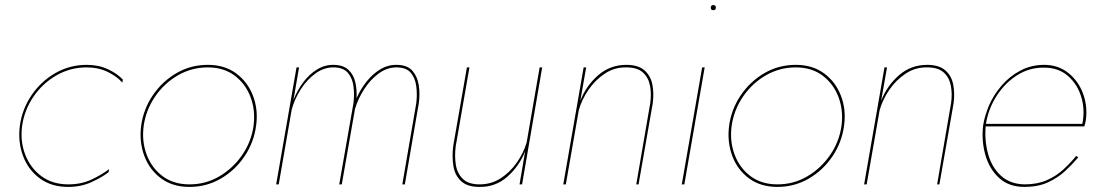

<svg xmlns="http://www.w3.org/2000/svg" viewBox="-20 -725 4311 755"><path d="M67 -230Q76 -293 112 -345.5Q148 -398 202.5 -429Q257 -460 320 -460Q367 -460 404 -442Q441 -424 461 -400L463 -412Q442 -435 405 -452.5Q368 -470 321 -470Q254 -470 197.5 -437.5Q141 -405 104 -350.5Q67 -296 58 -230Q50 -167 70.5 -112Q91 -57 136.5 -23.5Q182 10 248 10Q298 10 339 -8.5Q380 -27 407 -48L409 -60Q382 -39 341 -19.5Q300 0 249 0Q186 0 142.5 -32.5Q99 -65 79 -117.5Q59 -170 67 -230Z M535 -230Q527 -167 547.5 -112Q568 -57 613.5 -23.5Q659 10 725 10Q792 10 848 -22.5Q904 -55 941 -109.5Q978 -164 987 -230Q996 -293 975 -348Q954 -403 908.5 -436.5Q863 -470 797 -470Q730 -470 674 -437.5Q618 -405 581 -350.5Q544 -296 535 -230ZM545 -230Q554 -293 590 -345.5Q626 -398 680 -429Q734 -460 797 -460Q860 -460 903 -427.5Q946 -395 965.5 -342.5Q985 -290 977 -230Q968 -167 932 -115Q896 -63 842.5 -31.5Q789 0 725 0Q662 0 619 -32.5Q576 -65 556.5 -117.5Q537 -170 545 -230Z M1627 -320Q1632 -357 1626.5 -391Q1621 -425 1601.5 -447Q1582 -469 1542 -470Q1507 -471 1476.5 -453Q1446 -435 1422 -405Q1398 -375 1382 -339Q1384 -373 1377 -402.5Q1370 -432 1350 -450.5Q1330 -469 1294 -470Q1258 -471 1227 -452Q1196 -433 1172.5 -401.5Q1149 -370 1134 -332L1156 -460H1146L1066 0H1076L1127 -294Q1138 -335 1162.5 -373.5Q1187 -412 1221 -436.5Q1255 -461 1294 -460Q1331 -459 1348.5 -438Q1366 -417 1370 -385Q1374 -353 1370 -320L1314 0H1324L1376 -297Q1388 -337 1412.5 -375Q1437 -413 1470.5 -437Q1504 -461 1542 -460Q1579 -459 1596 -438Q1613 -417 1617 -385Q1621 -353 1617 -320L1562 0H1572Z M1772 -150 1826 -460H1816L1762 -150Q1757 -108 1763 -71.5Q1769 -35 1793.5 -12.5Q1818 10 1865 10Q1929 11 1975.5 -30.5Q2022 -72 2045 -130L2023 0H2033L2112 -460H2102L2051 -165Q2039 -124 2012.5 -86Q1986 -48 1949 -24Q1912 0 1866 0Q1822 0 1800 -21.5Q1778 -43 1772.5 -77Q1767 -111 1772 -150Z M2537 -320 2482 0H2491L2547 -320Q2552 -360 2545 -394Q2538 -428 2513.5 -449Q2489 -470 2443 -470Q2379 -470 2332 -429Q2285 -388 2262 -329L2285 -460H2275L2195 0H2205L2256 -292Q2268 -334 2294.5 -372.5Q2321 -411 2359 -436Q2397 -461 2443 -460Q2486 -460 2508 -440Q2530 -420 2536 -388Q2542 -356 2537 -320Z M2775 -695Q2775 -685 2785 -685Q2795 -685 2795 -695Q2795 -705 2785 -705Q2775 -705 2775 -695ZM2741 -460 2661 0H2671L2751 -460Z M2847 -230Q2839 -167 2859.5 -112Q2880 -57 2925.5 -23.5Q2971 10 3037 10Q3104 10 3160 -22.5Q3216 -55 3253 -109.5Q3290 -164 3299 -230Q3308 -293 3287 -348Q3266 -403 3220.5 -436.5Q3175 -470 3109 -470Q3042 -470 2986 -437.5Q2930 -405 2893 -350.5Q2856 -296 2847 -230ZM2857 -230Q2866 -293 2902 -345.5Q2938 -398 2992 -429Q3046 -460 3109 -460Q3172 -460 3215 -427.5Q3258 -395 3277.5 -342.5Q3297 -290 3289 -230Q3280 -167 3244 -115Q3208 -63 3154.5 -31.5Q3101 0 3037 0Q2974 0 2931 -32.5Q2888 -65 2868.5 -117.5Q2849 -170 2857 -230Z M3720 -320 3665 0H3674L3730 -320Q3735 -360 3728 -394Q3721 -428 3696.5 -449Q3672 -470 3626 -470Q3562 -470 3515 -429Q3468 -388 3445 -329L3468 -460H3458L3378 0H3388L3439 -292Q3451 -334 3477.5 -372.5Q3504 -411 3542 -436Q3580 -461 3626 -460Q3669 -460 3691 -440Q3713 -420 3719 -388Q3725 -356 3720 -320Z M3857 -238Q3867 -299 3900 -349.5Q3933 -400 3981 -430Q4029 -460 4086 -459Q4143 -459 4180.5 -425.5Q4218 -392 4232.5 -341.5Q4247 -291 4236 -238ZM3856 -228H4244Q4246 -234 4247.5 -241Q4249 -248 4250 -254Q4257 -309 4238.5 -358Q4220 -407 4180.5 -438.5Q4141 -470 4086 -470Q4036 -470 3993.5 -448Q3951 -426 3919 -389Q3887 -352 3868 -308Q3861 -290 3855 -271Q3849 -252 3846 -232Q3839 -172 3854.5 -116.5Q3870 -61 3908.5 -25.5Q3947 10 4008 10Q4062 10 4101 -8Q4140 -26 4168.5 -52.5Q4197 -79 4220 -106L4212 -112Q4190 -85 4162 -59Q4134 -33 4096.5 -16.5Q4059 0 4009 0Q3952 -1 3916 -34Q3880 -67 3865.5 -119.5Q3851 -172 3856 -228Z"/></svg>

Font: Jost* 200 Hairline Italic
Style: Italic
Weight: 100
Italic angle: -10°
Version: Version 3.200; ttfautohint (v0.97) -l 8 -r 50 -G 200 -x 14 -